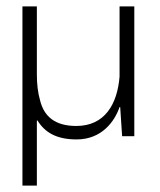

<svg xmlns="http://www.w3.org/2000/svg" viewBox="-20 -426 498 599"><path d="M95 153V-50H97C120 -13 156 9 219 9C298 9 338 -48 353 -92H355L361 -1H399V-406H353V-187C346 -101 307 -33 218 -33C150 -33 117 -64 105 -113C98 -137 95 -164 95 -194V-406H50V153Z"/></svg>

Font: OSH Darker Grotesque
Style: Regular
Weight: 400
Designer: Gabriel Lam
Foundry: TypeRant
Version: Version 1.000;Glyphs 3.1.1 (3148)